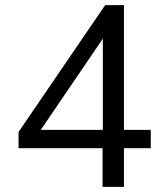

<svg xmlns="http://www.w3.org/2000/svg" viewBox="-20 -725 640 745"><path d="M378 0V-150H52V-213L388 -705H461V-221H565V-150H461V0ZM379 -221V-603H398L124 -200L122 -221Z"/></svg>

Font: Nunito Sans 11pt
Style: Regular
Weight: 400
Version: Version 3.101;gftools[0.9.27]